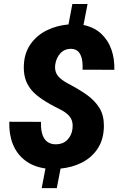

<svg xmlns="http://www.w3.org/2000/svg" viewBox="-20 -843 602 969"><path d="M285.6 7.8 266.6 106.4H190.4L209.5 7.3Q147.9 -1.5 106.2 -33.7Q64.5 -65.9 44.7 -116Q24.9 -166 26.9 -228.5L187 -228Q183.1 -114.7 262.7 -114.7Q296.9 -114.7 319.1 -136.5Q341.3 -158.2 345.7 -192.4Q346.7 -198.2 346.7 -208.5Q346.7 -236.8 330.8 -255.9Q314.9 -274.9 285.2 -290Q228.5 -317.9 193.8 -341.3Q159.2 -364.7 140.6 -386.5Q122.1 -408.2 111.8 -433.6Q100.1 -463.9 100.1 -502Q100.1 -512.7 100.6 -518.1Q104 -578.1 135.3 -621.8Q166.5 -665.5 216.3 -689.9Q266.1 -714.4 325.7 -719.7L345.2 -822.8H421.9L401.4 -716.8Q455.6 -705.6 490.7 -672.9Q525.9 -640.1 542.2 -593.3Q558.6 -546.4 557.1 -490.7L396.5 -491.2L397 -506.8Q397 -594.7 338.9 -596.7Q305.7 -596.7 284.7 -574Q263.7 -551.3 258.8 -517.1Q257.8 -508.3 257.8 -503.9Q257.8 -476.6 273.9 -458Q290 -439.5 319.8 -423.3Q380.4 -391.6 419.4 -363.5Q458.5 -335.4 481.9 -297.9Q504.4 -261.7 504.4 -208.5Q504.4 -198.2 503.9 -192.9Q500.5 -133.3 470.9 -90.1Q441.4 -46.9 393.3 -22.5Q345.2 2 285.6 7.8Z"/></svg>

Font: Mardoto Black
Style: Italic
Weight: 900
Italic angle: -12°
Designer: Christian Robertson, Vahan Hovhannisyan
Foundry: Google
Version: Version 1.000